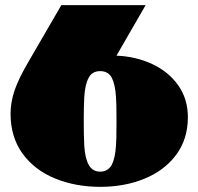

<svg xmlns="http://www.w3.org/2000/svg" viewBox="-20 -720 770 745"><path d="M21 -279Q21 -324 37 -370.5Q53 -417 92 -483L218 -700H545L432 -504Q507 -501 570.5 -471.5Q634 -442 671.5 -389Q709 -336 709 -265Q709 -181 664 -120Q619 -59 541.5 -27Q464 5 369 5Q273 5 193.5 -27.5Q114 -60 67.5 -124Q21 -188 21 -279ZM414 -81Q427 -107 430 -155Q432 -174 432 -242V-256Q432 -325 430 -344Q427 -392 414 -418Q400 -444 369 -444Q337 -444 324 -418Q310 -393 307 -344Q305 -306 305 -256V-242Q305 -193 307 -155Q310 -106 324 -81Q338 -54 369 -54Q399 -54 414 -81Z"/></svg>

Font: Notable
Style: Regular
Weight: 400
Designer: Multiple Designers
Foundry: Google, Inc.
Version: Version 1.100